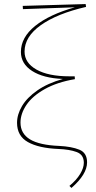

<svg xmlns="http://www.w3.org/2000/svg" viewBox="-20 -731 475 946"><path d="M409 69Q409 128 332 195L322 185Q357 156 375 126Q393 96 393 71Q393 31 357.5 18Q322 5 268 3Q171 -1 117.5 -31Q64 -61 64 -126Q64 -167 88.5 -208.5Q113 -250 164 -285.5Q215 -321 290 -342Q193 -346 138 -381.5Q83 -417 83 -475Q83 -547 153.5 -603.5Q224 -660 349 -695L93 -686L92 -702L402 -711L404 -697Q261 -664 181 -607Q101 -550 101 -477Q101 -421 160 -388Q219 -355 321 -355H348L349 -341Q261 -326 200.5 -292Q140 -258 110.5 -214.5Q81 -171 81 -127Q81 -73 127.5 -44.5Q174 -16 272 -12Q333 -9 371 6.5Q409 22 409 69Z"/></svg>

Font: Ysabeau Infant Thin
Style: Regular
Weight: 200
Designer: Christian Thalmann (Catharsis Fonts)
Version: Version 0.003